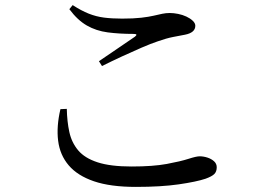

<svg xmlns="http://www.w3.org/2000/svg" viewBox="-20 -727 1040 753"><path d="M513 6Q413 6 348.5 -16Q284 -38 249.5 -78.5Q215 -119 208 -175Q201 -231 217 -299L242 -300Q243 -250 252 -209Q261 -168 286.5 -137.5Q312 -107 362.5 -90.5Q413 -74 496 -74Q580 -74 634 -84Q688 -94 719 -104Q750 -114 763 -114Q778 -114 793.5 -109Q809 -104 819.5 -94.5Q830 -85 830 -71Q830 -54 820.5 -44.5Q811 -35 786 -26Q750 -14 681 -4Q612 6 513 6ZM368 -487Q403 -511 443 -538Q483 -565 509 -583Q523 -594 504 -594Q448 -594 402.5 -600Q357 -606 320.5 -627Q284 -648 252 -691L265 -707Q299 -685 328 -673.5Q357 -662 388 -658Q419 -654 459 -654Q504 -654 534 -657.5Q564 -661 583 -665.5Q602 -670 616.5 -673Q631 -676 646 -676Q661 -676 678.5 -672.5Q696 -669 711 -662Q726 -655 736 -645.5Q746 -636 746 -626Q746 -599 706 -591Q685 -587 659 -582Q633 -577 599 -565Q572 -556 535 -540Q498 -524 458 -505.5Q418 -487 380 -468Z"/></svg>

Font: Noto Serif JP ExtraLight Medium
Style: Regular
Weight: 500
Version: Version 2.003-H1;hotconv 1.1.1;makeotfexe 2.6.0